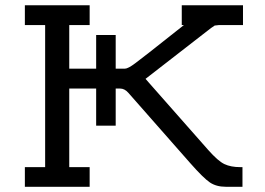

<svg xmlns="http://www.w3.org/2000/svg" viewBox="-20 -715 1015 735"><path d="M75.2 0V-75.2H152.8V-619.1H75.2V-694.8H323.2V-619.1H245.1V-452.1H348.1V-581.1H422.9V-452.1H458Q470.2 -452.1 498 -473.1Q511.2 -481.9 684.1 -619.1H675.8V-694.8H910.2V-619.1H818.8L801.8 -617.2L788.1 -607.9L537.1 -413.1L776.9 -141.1Q814.9 -98.1 839.4 -86.7Q863.8 -75.2 899.9 -75.2H908.2V0H844.2Q808.1 0 783.4 -16.6Q758.8 -33.2 708 -90.8L471.2 -359.9Q457 -376 439.9 -376H422.9V-233.9H348.1V-376H245.1V-75.2H323.2V0Z"/></svg>

Font: CMU Concrete
Style: Bold
Weight: 700
Version: Version 0.7.0